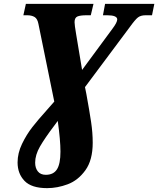

<svg xmlns="http://www.w3.org/2000/svg" viewBox="-20 -734 819 994"><path d="M779 -714 767 -655H734Q709 -655 694.5 -644Q680 -633 652 -594L420 -283L427 -248Q443 -160 451.5 -103.5Q460 -47 460 5Q460 95 422 147.5Q384 200 330.5 220Q277 240 224 240Q143 240 107 202.5Q71 165 71 107Q71 59 94 11Q117 -37 147.5 -76Q178 -115 224 -166L261 -208L179 -610Q174 -637 159 -646Q144 -655 120 -655H101L114 -714H464L450 -655H429Q395 -655 380.5 -648.5Q366 -642 366 -619Q366 -605 374 -558L405 -372L562 -585Q587 -618 587 -634Q586 -655 534 -655H513L524 -714ZM293 51Q293 -8 279 -108L262 -85Q212 -19 187 24.5Q162 68 162 108Q162 136 176 153.5Q190 171 217 171Q257 171 275 142.5Q293 114 293 51Z"/></svg>

Font: Noto Serif NarrowBlack
Style: Italic
Weight: 900
Width: 4
Italic angle: -12°
Designer: Monotype Design Team
Foundry: Monotype Imaging Inc.
Version: Version 1.001